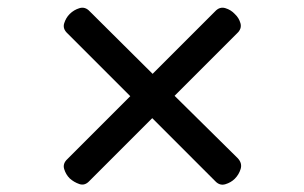

<svg xmlns="http://www.w3.org/2000/svg" viewBox="-20 -691 803 507"><path d="M600 -219Q590 -209 575 -204.5Q560 -200 548 -213L382 -379L216 -213Q204 -200 189.5 -205Q175 -210 164 -220Q154 -230 149.5 -244.5Q145 -259 158 -271L324 -437L158 -603Q145 -615 149.5 -629.5Q154 -644 164 -654Q175 -665 190 -669.5Q205 -674 217 -661L383 -496L548 -661Q560 -674 575 -669.5Q590 -665 600 -654Q611 -644 615 -629.5Q619 -615 606 -603L441 -438L608 -273Q620 -260 615.5 -245Q611 -230 600 -219Z"/></svg>

Font: Playwrite IT Trad
Style: Regular
Weight: 400
Designer: Veronika Burian, José Scaglione
Foundry: TypeTogether
Version: Version 1.002